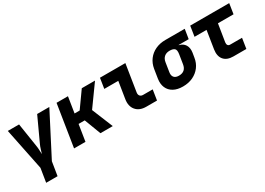

<svg xmlns="http://www.w3.org/2000/svg" viewBox="-9 -1278 3018 2187"><g transform="rotate(-30 1500.0 -185.0)"><path d="M154 180 183 0 71 -550H219L267 -241Q272 -213 273 -180Q274 -147 275 -127Q282 -147 291.5 -180Q301 -213 314 -240L457 -550H617L333 0L304 180Z M625 0 712 -550H862L829 -342H896L1044 -550H1218L1021 -276L1134 0H972L890 -216H809L775 0Z M1575 0Q1487 0 1442 -53.5Q1397 -107 1411 -195L1446 -415H1262L1283 -550H1617L1561 -195Q1557 -168 1570.5 -151.5Q1584 -135 1611 -135H1737L1716 0Z M2054 10Q1981 10 1931.5 -17.5Q1882 -45 1860.5 -94.5Q1839 -144 1849 -210L1868 -330Q1879 -396 1916 -445.5Q1953 -495 2011.5 -522.5Q2070 -550 2143 -550H2398L2378 -425H2246V-422Q2299 -410 2323.5 -370Q2348 -330 2339 -270L2329 -210Q2319 -144 2281.5 -94.5Q2244 -45 2186 -17.5Q2128 10 2054 10ZM2075 -120Q2165 -120 2179 -210L2198 -330Q2207 -384 2187 -402Q2167 -420 2123 -420Q2080 -420 2052.5 -397Q2025 -374 2018 -330L1999 -210Q1992 -167 2012 -143.5Q2032 -120 2075 -120Z M2721 0Q2637 0 2597 -48Q2557 -96 2570 -180L2607 -415H2449L2470 -550H2983L2962 -415H2757L2720 -185Q2717 -163 2726 -149Q2735 -135 2757 -135H2912L2891 0Z"/></g></svg>

Font: JetBrains Mono ExtraBold
Style: Italic
Weight: 800
Italic angle: -9°
Monospace: yes
Designer: Philipp Nurullin, Konstantin Bulenkov
Foundry: JetBrains
Version: Version 2.305; ttfautohint (v1.8.4.7-5d5b)